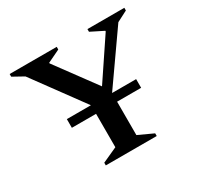

<svg xmlns="http://www.w3.org/2000/svg" viewBox="-143 -828 1025 996"><g transform="rotate(-30 369.5 -330.0)"><path d="M221 0V-16L311 -57V-257H166V-309H310L91 -608L26 -644V-660H308V-644L233 -608V-604L409 -365L568 -602V-606L492 -644V-660H713V-644L649 -611L437 -309H581V-257H437V-57L526 -16V0Z"/></g></svg>

Font: Spectral SC SemiBold
Style: Regular
Weight: 600
Designer: Jean-Baptiste Levee
Foundry: Production Type
Version: Version 2.001